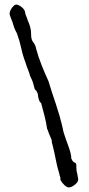

<svg xmlns="http://www.w3.org/2000/svg" viewBox="-20 -775 390 840"><path d="M210 -140Q208 -146 207 -151.5Q206 -157 206 -163Q204 -167 202 -172Q200 -177 198 -182Q194 -190 192 -197Q190 -204 186 -212Q182 -240 175 -267.5Q168 -295 160 -324Q154 -328 152 -334Q150 -340 148 -347Q146 -353 146 -360Q146 -362 145 -365.5Q144 -369 142 -371Q142 -373 141 -374.5Q140 -376 138 -379L134 -382Q134 -383 134 -383.5Q134 -384 132 -385Q130 -391 129 -396Q128 -401 126 -407Q124 -416 120 -425Q116 -434 112 -442Q108 -457 102 -471.5Q96 -486 92 -500Q80 -531 73 -564Q66 -597 54 -629L52 -633Q42 -651 36 -673Q36 -676 33 -682.5Q30 -689 28 -695Q26 -700 24 -706Q22 -712 22 -714Q22 -719 24 -725.5Q26 -732 31 -739Q36 -746 41 -750.5Q46 -755 52 -755Q56 -755 63 -751.5Q70 -748 76 -743Q82 -738 86 -731.5Q90 -725 90 -720Q90 -715 94 -706Q96 -701 98 -696.5Q100 -692 102 -684Q108 -672 112 -657Q116 -642 116 -628Q116 -613 118 -605.5Q120 -598 124 -592Q126 -590 128 -587Q130 -584 132 -580Q136 -574 138 -562Q148 -525 162 -490Q176 -455 192 -420Q196 -409 199 -398Q202 -387 206 -375Q224 -323 240 -270Q242 -260 245 -251Q248 -242 250 -233L258 -197Q262 -183 267 -169.5Q272 -156 278 -139Q284 -123 288 -108Q292 -93 292 -81Q294 -79 294 -78L296 -73Q302 -67 302 -66Q304 -65 306 -64Q310 -64 312 -60Q314 -56 314 -53V-41Q314 -27 318 -15Q318 -12 319 -9Q320 -6 320 -3Q322 2 322 11Q322 22 307 33.5Q292 45 282 45Q272 45 261 34Q250 23 246 15Q244 12 244 7.5Q244 3 244 0Q242 -3 241 -6.5Q240 -10 240 -13Q230 -45 224 -77Q218 -109 210 -140Z"/></svg>

Font: ToneOZ-Pinyin-Tsuipita-TC
Style: Regular
Weight: 400
Designer: ÂÆ£ÂøóÂáåJeffrey Xuan(jeffreyx@gmail.com, ToneOZ.com) ÈòøÂù§(cjkFonts)
Foundry: ToneOZ
Version: Version 0.24071